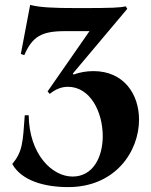

<svg xmlns="http://www.w3.org/2000/svg" viewBox="-20 -755 617 783"><path d="M245 -628H345L174 -382L183 -372C207 -392 232 -401 257 -401C349 -401 399 -297 399 -200C399 -115 360 -35 276 -35C192 -35 99 -126 97 -285H81C73 -172 72 -137 30 -86C69 -17 163 8 258 8C451 8 547 -138 547 -267C547 -371 485 -465 361 -465C332 -465 305 -460 280 -451L277 -455L499 -719L493 -729C468 -724 446 -722 300 -722C190 -722 143 -725 103 -735L65 -535L79 -530C112 -606 149 -628 245 -628Z"/></svg>

Font: Sinistre
Style: Bold
Weight: 700
Designer: Jules Durand
Foundry: Collletttivo
Version: Version 69.420;Glyphs 3.2 (3217)